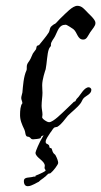

<svg xmlns="http://www.w3.org/2000/svg" viewBox="-20 -458 348 660"><path d="M180 102C180 96 176 85 171 76C170 73 165 71 163 67C160 63 159 55 157 52C156 51 152 51 151 50C149 47 150 43 148 41C143 35 137 38 137 29C137 21 146 9 153 -2C157 -6 161 -15 166 -19C168 -21 175 -21 177 -22C193 -32 201 -46 213 -60C227 -74 246 -88 257 -103C261 -108 263 -116 268 -121C276 -129 294 -135 294 -149C294 -156 287 -158 285 -158C270 -158 257 -133 250 -125C242 -117 243 -118 239 -110C238 -109 232 -108 232 -106C222 -96 214 -89 206 -81C193 -69 163 -38 149 -38C140 -38 126 -50 126 -52C125 -53 125 -54 125 -55C125 -58 126 -62 126 -64C126 -74 123 -84 123 -94C123 -110 126 -126 126 -139C126 -146 125 -155 125 -165C125 -185 135 -214 137 -220C141 -239 142 -274 148 -289C149 -293 155 -300 155 -300C155 -302 155 -304 155 -305C155 -315 166 -326 169 -333C179 -352 182 -373 206 -373C210 -373 229 -360 232 -358C246 -347 246 -322 266 -322C278 -322 281 -333 290 -347C299 -360 308 -369 308 -378V-380C308 -390 289 -407 283 -413C270 -426 262 -438 246 -438C229 -438 207 -413 191 -398C186 -394 171 -376 169 -376C166 -376 156 -367 155 -366C151 -361 151 -353 148 -347C138 -331 125 -317 115 -304C114 -302 109 -302 107 -300C105 -297 105 -292 104 -289C101 -284 96 -279 93 -274C90 -268 88 -262 85 -256C80 -245 72 -241 72 -228V-223C72 -221 72 -218 71 -216C61 -195 59 -162 57 -140C56 -134 53 -127 53 -121C53 -115 57 -109 57 -103C50 -96 49 -75 49 -67C48 -46 55 -31 64 -12C68 -3 66 4 71 10C74 13 79 11 82 14C87 17 85 20 93 21C98 21 116 19 119 17C120 17 121 11 123 10L130 7L127 12C115 31 102 63 102 67C102 84 134 94 134 112C134 114 133 117 133 120C134 122 137 128 137 128C135 133 102 146 102 146V148C102 149 101 149 101 149H96C82 154 62 149 62 164C62 183 74 182 76 182C89 182 109 168 113 167C122 158 128 156 133 151C137 149 140 144 145 140C147 138 152 139 154 137C163 130 180 108 180 102Z"/></svg>

Font: Jim Nightshade
Style: Regular
Weight: 400
Designer: Astigmatic (AOETI)
Foundry: Astigmatic (AOETI)
Version: Version 1.000